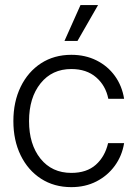

<svg xmlns="http://www.w3.org/2000/svg" viewBox="-20 -748 554 778"><path d="M269 10.3Q199.2 10.3 146.2 -23.9Q93.3 -58.1 63.7 -118.7Q34.2 -179.2 34.2 -257.3Q34.2 -335.4 63.7 -396.2Q93.3 -457 146.2 -491.5Q199.2 -525.9 269 -525.9Q325.7 -525.9 371.1 -503.2Q416.5 -480.5 445.6 -440.2Q474.6 -399.9 482.9 -347.7H418.9Q408.2 -401.4 369.4 -434.8Q330.6 -468.3 269 -468.3Q190.9 -468.3 144.3 -410.2Q97.7 -352.1 97.7 -257.3Q97.7 -163.1 144 -105.2Q190.4 -47.4 269 -47.4Q331.1 -47.4 368.2 -80.3Q405.3 -113.3 418 -168H482.9Q474.6 -116.7 445.3 -76.4Q416 -36.1 370.8 -12.9Q325.7 10.3 269 10.3ZM241.2 -582 306.2 -727.5H377.4L293.9 -582Z"/></svg>

Font: Inter Display Light
Style: Regular
Weight: 300
Designer: Rasmus Andersson
Foundry: rsms
Version: Version 4.000;git-a52131595